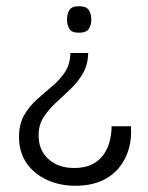

<svg xmlns="http://www.w3.org/2000/svg" viewBox="-20 -397 474 616"><path d="M206 -227H263Q262 -189 246 -161.5Q230 -134 206.5 -111.5Q183 -89 160 -68Q137 -47 120.5 -22Q104 3 104 36Q103 83 134.5 112.5Q166 142 218 142Q252 142 275 130.5Q298 119 312 99.5Q326 80 332 56Q338 32 338 8H400Q403 45 393.5 79.5Q384 114 362 141Q340 168 305 183.5Q270 199 221 199Q172 199 130.5 180Q89 161 65 126Q41 91 41 43Q41 1 57.5 -27.5Q74 -56 98 -77.5Q122 -99 146.5 -119.5Q171 -140 188 -165Q205 -190 206 -227ZM233 -377Q257 -377 265 -364.5Q273 -352 273 -334Q273 -317 265 -304.5Q257 -292 233 -292Q210 -292 202.5 -304.5Q195 -317 195 -334Q195 -352 202.5 -364.5Q210 -377 233 -377Z"/></svg>

Font: Darker Grotesque Medium
Style: Regular
Weight: 500
Designer: Gabriel Lam
Foundry: TypeRant
Version: Version 1.000;gftools[0.9.28]